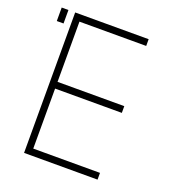

<svg xmlns="http://www.w3.org/2000/svg" viewBox="-124 -762 770 857"><g transform="rotate(20 261.0 -333.5)"><path d="M119 -635V-349H436V-317H119V-32H436V0H87V-667H436V-635ZM55 -667V-603H23V-667Z"/></g></svg>

Font: Zector
Style: Regular
Weight: 400
Designer: GGBot
Version: 0.72